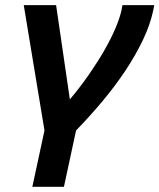

<svg xmlns="http://www.w3.org/2000/svg" viewBox="-20 -532 616 742"><path d="M196.8 -512.2 250 -147.9Q290 -195.3 323.7 -243.9Q357.4 -292.5 383.3 -337.6Q409.2 -382.8 426.3 -423.1Q443.4 -463.4 450.2 -495.1L453.1 -512.2H576.2L571.8 -490.2Q560.1 -436 532.5 -377.9Q504.9 -319.8 465.6 -260.5Q426.3 -201.2 377.2 -142.3Q328.1 -83.5 273.9 -27.8L227.1 189.9H105L151.9 -27.8L71.8 -512.2Z"/></svg>

Font: Lorenzo Sans
Style: Bold Italic
Weight: 700
Italic angle: -12°
Foundry: Intel Corporation
Version: Version 1.00; ttfautohint (v1.5)